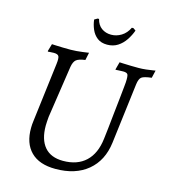

<svg xmlns="http://www.w3.org/2000/svg" viewBox="-123 -935 921 1045"><g transform="rotate(15 337.5 -413.0)"><path d="M178 -252Q177 -239 176 -226Q175 -213 175 -202Q175 -124 210.5 -82.5Q246 -41 315 -41Q395 -41 442.5 -85.5Q490 -130 500 -215Q503 -236 507 -275Q511 -314 516 -360Q521 -406 525.5 -447.5Q530 -489 532.5 -515.5Q535 -542 535 -542Q537 -577 532 -586.5Q527 -596 506 -596Q497 -596 480 -595Q463 -594 463 -594V-598L474 -639Q474 -639 493.5 -638Q513 -637 538 -636.5Q563 -636 581 -636Q602 -636 623.5 -638.5Q645 -641 660 -643.5Q675 -646 675 -646L665 -603Q622 -598 609 -588Q596 -578 592 -546L550 -206Q537 -103 468 -45.5Q399 12 286 12Q195 12 147.5 -35.5Q100 -83 101 -170Q101 -189 104 -210L145 -542Q149 -574 143.5 -585Q138 -596 115 -596Q106 -596 94 -595Q82 -594 82 -594L81 -598L93 -639Q93 -639 112 -638Q131 -637 156 -636.5Q181 -636 199 -636Q214 -636 231.5 -637.5Q249 -639 264.5 -641Q280 -643 290 -644.5Q300 -646 300 -646L291 -603Q254 -598 240.5 -586.5Q227 -575 222 -546ZM390 -772Q420 -772 447 -788.5Q474 -805 490 -838H499L513 -828Q503 -800 485.5 -773.5Q468 -747 442.5 -730.5Q417 -714 383 -714Q349 -714 327.5 -730.5Q306 -747 294.5 -773.5Q283 -800 280 -828L297 -838H305Q313 -805 336 -788.5Q359 -772 390 -772Z"/></g></svg>

Font: Alegreya
Style: Italic
Weight: 400
Italic angle: -7°
Designer: Juan Pablo del Peral
Foundry: Huerta Tipografica
Version: Version 2.009